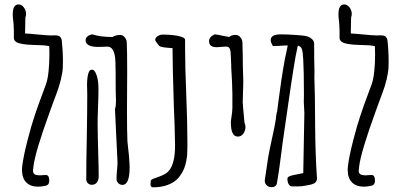

<svg xmlns="http://www.w3.org/2000/svg" viewBox="-20 -820 1796 852"><path d="M148.9 8.3Q115.7 8.3 96.7 -10.5Q77.6 -29.3 77.6 -66.9Q77.6 -76.2 79.1 -86.4Q84.5 -128.9 102.1 -197.3Q119.6 -265.6 133.8 -306.6Q145.5 -342.8 164.6 -393.6Q170.9 -409.2 183.6 -444.8Q191.4 -465.8 195.3 -502Q199.2 -538.1 199.2 -577.1Q199.2 -603.5 198.2 -615.2Q180.7 -618.7 169.7 -619.1Q158.7 -619.6 127.9 -620.6Q70.8 -622.1 52.7 -633.3Q42.5 -639.6 41.5 -650.4V-683.1Q41.5 -698.2 40.3 -711.9Q39.1 -725.6 38.6 -730L37.1 -742.2Q36.6 -747.1 36.6 -756.3Q36.6 -800.3 62 -800.3Q76.2 -800.3 85.9 -786.9Q95.7 -773.4 95.7 -757.8Q95.7 -751.5 92.8 -742.7L92.3 -724.1Q91.3 -689.9 91.3 -671.4Q106.9 -670.9 141.1 -667.5Q191.4 -662.6 209 -662.6Q213.4 -662.6 216.8 -663.1H225.1Q240.2 -663.1 246.8 -656.5Q253.4 -649.9 254.4 -637.2Q256.3 -622.1 257.8 -596.2Q259.3 -570.3 259.3 -546.4Q259.3 -514.6 256.8 -500.5Q251.5 -466.8 241.7 -436.5Q231.9 -406.2 216.3 -366.2L202.6 -328.6Q135.7 -145 128.4 -81.1Q126.5 -67.4 126.5 -62.5Q126.5 -52.2 133.1 -47.1Q139.6 -42 158.2 -42Q168 -42 181.2 -43.5Q190.4 -44.4 194.6 -37.4Q198.7 -30.3 198.7 -19Q198.7 -9.8 195.1 -3.7Q191.4 2.4 181.6 4.4Q163.1 8.3 148.9 8.3Z M490.2 -335.9Q492.2 -283.7 495.6 -220.7Q500 -140.6 501.5 -100.6Q501.5 -84 499 -62.5Q497.1 -39.6 497.1 -24.4Q497.6 -14.2 505.4 -6.8Q513.2 0.5 523.4 0.5Q555.2 0.5 555.2 -77.6L554.7 -94.2Q554.2 -118.2 545.9 -188L545.4 -195.3Q543.5 -238.8 543.5 -323.7Q543.5 -380.4 543.9 -413.6Q544.4 -446.8 544.4 -503.4Q544.4 -588.9 542.5 -632.3Q542 -644.5 533.2 -654.8Q524.4 -665 513.2 -665Q494.6 -665 479 -655.8Q426.3 -655.8 389.6 -667.5Q377.4 -666 368.7 -658.9Q359.9 -651.9 359.9 -641.6Q359.9 -627 373.8 -619.4Q387.7 -611.8 415 -611.8Q428.7 -611.8 437.5 -612.3L456.1 -613.3Q490.2 -613.3 492.2 -544.4Q493.2 -517.1 493.2 -490.7V-464.4Q493.2 -408.2 494.1 -390.1L494.6 -377.9Q495.1 -349.6 490.2 -335.9ZM366.7 -423.8Q367.2 -413.1 367.2 -399.9Q367.2 -335 365.2 -212.9Q362.8 -110.4 362.8 -24.4Q362.8 -14.2 369.9 -7.1Q377 0 387.2 0Q402.3 0 410.2 -10.7Q418 -21.5 418 -38.6Q418 -72.8 415.5 -153.3Q415 -181.6 414.1 -212.9Q413.1 -244.1 413.1 -269Q413.1 -296.4 415 -345.7Q417 -395 417 -424.8Q417 -461.4 408.7 -486.3Q399.9 -510.7 389.6 -510.7Q383.8 -510.7 380.9 -509Q377.9 -507.3 376 -503.9Q371.6 -496.6 368.9 -480.7Q366.2 -464.8 366.2 -442.4Z M806.6 -397.5Q801.3 -526.9 801.3 -607.9V-644Q801.3 -653.8 772 -660.2Q742.7 -666.5 701.7 -666.5Q690.4 -666.5 679.7 -659.7Q668.9 -652.8 668.9 -643.6Q668.9 -639.6 671.9 -635.7Q673.8 -633.3 680.2 -624Q686.5 -614.7 692.4 -613.3Q704.6 -609.4 721.2 -608.4L732.9 -607.4L745.6 -606.4V-602.1Q745.6 -536.6 751.5 -346.7L754.9 -260.7Q756.8 -194.3 756.8 -174.3Q756.8 -92.3 728 -60.5Q718.8 -50.3 701.9 -42.7Q685.1 -35.2 663.1 -27.8Q648.9 -22.5 648.9 -17.6Q648.9 -12.7 648.4 -9.3Q647.9 -5.4 647.9 -1Q647.9 11.2 659.7 11.2Q687.5 11.2 712.4 4.4Q735.4 -2.4 751.2 -12.9Q767.1 -23.4 778.8 -39.6Q790 -55.2 796.1 -69.8Q802.2 -84.5 806.2 -103.5Q809.6 -120.6 810.5 -133.3Q811.5 -146 811.5 -163.1V-196.3Q811.5 -275.9 806.6 -397.5Z M1069.3 -256.8Q1069.3 -240.2 1059.8 -227.1Q1050.3 -213.9 1035.6 -213.9Q1004.4 -213.9 1004.4 -276.4Q1004.4 -283.7 1006.8 -298.3Q1010.7 -321.3 1011.2 -340.3V-404.3Q1011.2 -424.3 1009.8 -451.2L1009.3 -462.9L1006.3 -516.1V-517.1L1005.9 -526.9H1006.3L1005.4 -544.4L1004.9 -557.6Q1004.4 -580.1 1003.2 -590.8Q1002 -601.6 997.6 -607.4Q993.2 -613.3 983.4 -613.3L958 -611.8Q948.7 -610.4 941.4 -610.4Q907.7 -610.4 907.7 -637.2Q907.7 -656.2 932.6 -667.5Q948.7 -666 966.8 -661.6Q981.4 -658.2 997.1 -655.8Q1005.9 -665 1026.4 -665Q1037.6 -665 1046.4 -654.8Q1055.2 -644.5 1055.7 -632.3Q1057.6 -576.7 1057.6 -526.9Q1059.6 -476.1 1059.6 -462.9L1059.1 -429.7Q1058.6 -426.8 1058.6 -419.9Q1057.1 -384.8 1057.1 -367.2V-366.7Q1057.1 -357.9 1063 -295.9L1064.9 -275.9Q1069.3 -265.1 1069.3 -256.8Z M1386.7 -29.8Q1386.7 -17.1 1379.6 -10.5Q1372.6 -3.9 1360.1 -1Q1347.7 2 1319.8 6.3Q1313 7.3 1278.3 7.3Q1266.6 7.3 1261 -2.7Q1255.4 -12.7 1255.4 -26.4Q1255.4 -32.2 1261 -35.9Q1266.6 -39.6 1279.3 -42.5Q1309.1 -48.8 1325.7 -51.8L1330.6 -318.4L1328.1 -367.7L1328.6 -394.5V-411.1Q1328.6 -498.5 1325.7 -554.7Q1324.2 -588.9 1319.3 -602.3Q1314.5 -615.7 1301.3 -617.2L1297.4 -597.7Q1292 -573.2 1291.5 -568.8Q1274.9 -474.1 1244.1 -255.4Q1233.9 -188 1227.5 -134.8Q1217.3 -52.2 1208.5 -5.4Q1207 2 1200.7 6.3Q1194.3 10.7 1186 10.7Q1182.1 10.7 1180.2 10.3Q1169.4 8.8 1162.1 0.7Q1154.8 -7.3 1154.8 -17.6Q1154.8 -21 1155.3 -22.5Q1158.7 -41 1163.1 -74.7Q1169.9 -125.5 1176.8 -157.7Q1183.6 -192.4 1189 -214.4Q1199.7 -262.7 1204.1 -291.5Q1205.1 -297.4 1205.1 -303.2Q1207 -310.5 1207 -315.4Q1207.5 -317.4 1208 -319.6Q1208.5 -321.8 1209 -322.3L1210 -326.7L1214.8 -364.7Q1222.2 -419.4 1228 -460.4Q1233.9 -501.5 1244.6 -560.5L1250 -585L1252.9 -599.6L1256.8 -618.2Q1239.7 -618.2 1221.2 -616.7Q1215.8 -616.7 1205.8 -616Q1195.8 -615.2 1190.9 -615.7Q1190.4 -617.7 1187.5 -622.6Q1184.6 -627.4 1182.9 -631.8Q1181.2 -636.2 1181.2 -642.1Q1181.2 -667.5 1226.1 -667.5Q1251 -667.5 1285.2 -665.3Q1319.3 -663.1 1335 -660.6Q1350.6 -657.7 1362.3 -648.4Q1374 -639.2 1374 -626Q1374 -549.3 1375.5 -500.5L1375 -476.1Q1377.9 -413.1 1378.4 -260.7Q1379.4 -134.3 1386.2 -35.2Q1386.7 -33.7 1386.7 -29.8Z M1594.2 8.3Q1561 8.3 1542 -10.5Q1522.9 -29.3 1522.9 -66.9Q1522.9 -76.2 1524.4 -86.4Q1529.8 -128.9 1547.4 -197.3Q1564.9 -265.6 1579.1 -306.6Q1590.8 -342.8 1609.9 -393.6Q1616.2 -409.2 1628.9 -444.8Q1636.7 -465.8 1640.6 -502Q1644.5 -538.1 1644.5 -577.1Q1644.5 -603.5 1643.6 -615.2Q1626 -618.7 1615 -619.1Q1604 -619.6 1573.2 -620.6Q1516.1 -622.1 1498 -633.3Q1487.8 -639.6 1486.8 -650.4V-683.1Q1486.8 -698.2 1485.6 -711.9Q1484.4 -725.6 1483.9 -730L1482.4 -742.2Q1481.9 -747.1 1481.9 -756.3Q1481.9 -800.3 1507.3 -800.3Q1521.5 -800.3 1531.2 -786.9Q1541 -773.4 1541 -757.8Q1541 -751.5 1538.1 -742.7L1537.6 -724.1Q1536.6 -689.9 1536.6 -671.4Q1552.2 -670.9 1586.4 -667.5Q1636.7 -662.6 1654.3 -662.6Q1658.7 -662.6 1662.1 -663.1H1670.4Q1685.5 -663.1 1692.1 -656.5Q1698.7 -649.9 1699.7 -637.2Q1701.7 -622.1 1703.1 -596.2Q1704.6 -570.3 1704.6 -546.4Q1704.6 -514.6 1702.1 -500.5Q1696.8 -466.8 1687 -436.5Q1677.2 -406.2 1661.6 -366.2L1647.9 -328.6Q1581.1 -145 1573.7 -81.1Q1571.8 -67.4 1571.8 -62.5Q1571.8 -52.2 1578.4 -47.1Q1585 -42 1603.5 -42Q1613.3 -42 1626.5 -43.5Q1635.7 -44.4 1639.9 -37.4Q1644 -30.3 1644 -19Q1644 -9.8 1640.4 -3.7Q1636.7 2.4 1627 4.4Q1608.4 8.3 1594.2 8.3Z"/></svg>

Font: Amatica SC
Style: Bold
Weight: 400
Designer: Vernon Adams, Ben Nathan
Foundry: newtypography
Version: Version 2.000